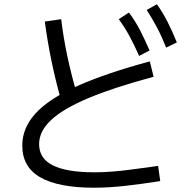

<svg xmlns="http://www.w3.org/2000/svg" viewBox="-20 -871 920 900"><path d="M84.4 -188.9Q84.4 -271.1 146.7 -339.4Q208.9 -407.8 341.1 -467.2Q473.3 -526.7 682.2 -583.3L700 -511.1Q513.3 -461.1 394.4 -411.1Q275.6 -361.1 219.4 -308.3Q163.3 -255.6 163.3 -195.6Q163.3 -127.8 228.3 -95.6Q293.3 -63.3 423.3 -63.3Q462.2 -63.3 506.1 -66.7Q550 -70 602.8 -77.2Q655.6 -84.4 721.1 -93.3L731.1 -22.2Q647.8 -8.9 568.9 0Q490 8.9 420 8.9Q254.4 8.9 169.4 -39.4Q84.4 -87.8 84.4 -188.9ZM263.3 -412.2Q237.8 -504.4 220 -591.7Q202.2 -678.9 190 -770L266.7 -781.1Q277.8 -691.1 296.1 -605.6Q314.4 -520 340 -432.2ZM632.2 -608.9Q608.9 -661.1 586.7 -702.2Q564.4 -743.3 536.7 -781.1L584.4 -812.2Q614.4 -772.2 636.7 -728.9Q658.9 -685.6 681.1 -634.4ZM758.9 -647.8Q737.8 -701.1 715.6 -742.8Q693.3 -784.4 667.8 -824.4L715.6 -851.1Q744.4 -810 766.1 -767.2Q787.8 -724.4 808.9 -672.2Z"/></svg>

Font: Paperlogy 4 Regular
Style: Regular
Weight: 400
Designer: redesigned by Lee Juim, glyphs from Gmarket Sans & Montserrat
Foundry: PT&
Version: Version 1.001